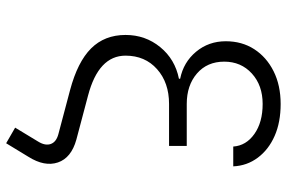

<svg xmlns="http://www.w3.org/2000/svg" viewBox="-178 -602 955 640"><g transform="rotate(90 300.0 -282.5)"><path d="M327 -680Q265 -680 225.5 -644Q186 -608 186 -552Q186 -495 225.5 -461Q265 -427 327 -427H467V-368H327Q256 -368 211 -328Q166 -288 166 -223Q166 -133 299 -98L446 -59Q507 -42 522 2.5Q537 47 503 101L458 175L406 145L452 69Q467 45 460.5 26.5Q454 8 428 1L281 -38Q187 -63 142 -108Q97 -153 97 -223Q97 -289 137.5 -338.5Q178 -388 243 -401V-405Q188 -416 153 -458Q118 -500 118 -557Q118 -611 144.5 -652Q171 -693 218 -716.5Q265 -740 327 -740Q388 -740 433.5 -720Q479 -700 506 -664Q533 -628 535 -582H469Q466 -625 427 -652.5Q388 -680 327 -680Z"/></g></svg>

Font: JetBrains Mono NL ExtraLight
Style: Regular
Weight: 200
Designer: Philipp Nurullin, Konstantin Bulenkov
Foundry: JetBrains
Version: Version 2.304; ttfautohint (v1.8.4.7-5d5b)